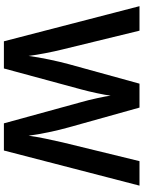

<svg xmlns="http://www.w3.org/2000/svg" viewBox="108 -862 754 1011"><g transform="rotate(90 485.5 -357.0)"><path d="M958 -714H829L730 -308C718 -255 701 -179 695 -130C688 -189 668 -283 651 -342L547 -714H421L319 -344C303 -286 283 -193 275 -130C269 -179 254 -256 241 -308L142 -714H13L198 0H341L451 -406C464 -453 481 -532 484 -562C488 -532 505 -452 518 -408L630 0H773Z"/></g></svg>

Font: Noto Sans Georgian SemiBold
Style: Regular
Weight: 600
Designer: Monotype Design Team, Akaki Razmadze
Foundry: Google LLC
Version: Version 2.005